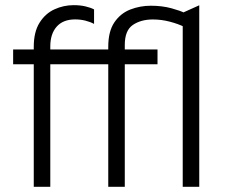

<svg xmlns="http://www.w3.org/2000/svg" viewBox="-20 -721 875 741"><path d="M685.2 -671.9 749 -700.6V0H685.2ZM343 -684.7V-628.7Q328.3 -636.7 309.4 -641.4Q290.4 -646.1 270 -646.1Q223.5 -646.1 198.8 -618.2Q174.1 -590.2 174.1 -541.8V0H110.3V-540.3Q110.3 -597.5 132.5 -633.1Q154.7 -668.7 190 -684.9Q225.3 -701.1 264.3 -701.1Q289.3 -701.1 309.2 -696.5Q329 -691.9 343 -684.7ZM692.2 -671.2V-616.7Q668.8 -628.5 636 -637.2Q603.2 -645.9 570 -645.9Q524.1 -645.9 492.8 -624.8Q461.6 -603.6 461.6 -547.7V0H397.8V-540.3Q397.8 -599.7 421.3 -634.6Q444.9 -669.4 482.7 -684.2Q520.5 -698.9 561.9 -698.9Q605.2 -698.9 641.2 -689.2Q677.1 -679.4 692.2 -671.2ZM30.7 -472.9V-530H587.9V-472.9Z"/></svg>

Font: Roundo Variable
Style: Regular
Weight: 200
Designer: Shiva Nallaperumal
Foundry: Indian Type Foundry
Version: Version 2.000